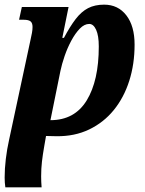

<svg xmlns="http://www.w3.org/2000/svg" viewBox="-39 -566 622 826"><path d="M-16 240Q-19 220 -19 198Q-19 160 -14 118Q-9 76 0 36L93 -398Q96 -411 98.5 -424.5Q101 -438 101 -450Q101 -467 92.5 -474Q84 -481 63 -481H43L55 -536H256L229 -403H236Q262 -452 286.5 -484Q311 -516 340 -531Q369 -546 409 -546Q469 -546 504.5 -500Q540 -454 540 -374Q540 -290 517 -218Q494 -146 450.5 -92.5Q407 -39 344.5 -9Q282 21 204 20L159 19L151 65Q145 99 141.5 129Q138 159 138 193Q138 204 138.5 216Q139 228 140 240ZM178 -49Q282 -49 334 -134Q386 -219 386 -366Q386 -413 374.5 -438Q363 -463 345 -463Q324 -463 304.5 -443Q285 -423 268 -391.5Q251 -360 239 -325Q227 -290 221 -261Z"/></svg>

Font: Noto Serif Condensed ExtraBold
Style: Italic
Weight: 800
Width: 3
Italic angle: -12°
Designer: Monotype Design Team
Foundry: Monotype Imaging Inc.
Version: Version 2.014; ttfautohint (v1.8.4.7-5d5b)